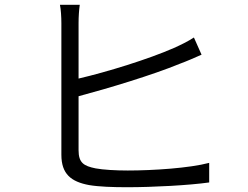

<svg xmlns="http://www.w3.org/2000/svg" viewBox="-20 -786 1040 804"><path d="M314 -766H231C235 -747 237 -715 237 -689V-138C237 -57 278 -25 353 -11C394 -4 453 -2 512 -2C621 -2 771 -10 856 -22V-104C773 -82 621 -72 515 -72C465 -72 411 -75 380 -81C331 -91 309 -104 309 -157V-383C433 -416 619 -472 733 -519C763 -530 797 -545 824 -557L792 -629C766 -612 737 -598 708 -585C601 -538 429 -485 309 -457V-689C309 -717 311 -744 314 -766Z"/></svg>

Font: Source Han Sans JP Normal
Style: Regular
Weight: 350
Designer: Ryoko NISHIZUKA 西塚涼子 (kana, bopomofo & ideographs); Paul D. Hunt (Latin, Greek & Cyrillic); Sandoll Communications 산돌커뮤니
Foundry: Adobe
Version: Version 2.002;hotconv 1.0.116;makeotfexe 2.5.65601